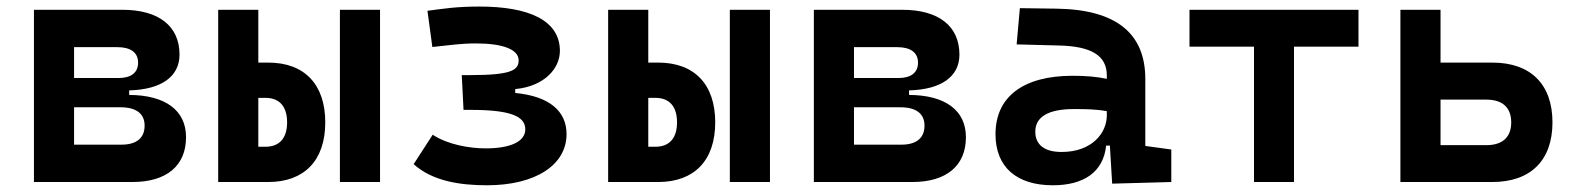

<svg xmlns="http://www.w3.org/2000/svg" viewBox="-20 -547 4728 577"><path d="M82 0H377.9C480.5 0 539.1 -48.8 539.1 -134.8C539.1 -215.3 477.1 -261.2 368.2 -261.7V-275.4C464.8 -277.8 519.5 -316.9 519.5 -382.8C519.5 -468.8 457 -517.6 347.7 -517.6H82ZM202.6 -112.3V-224.6H342.3C389.2 -224.6 414.6 -205.6 414.6 -169.4C414.6 -132.3 390.1 -112.3 345.7 -112.3ZM202.6 -312.5V-405.3H332.5C372.6 -405.3 395 -389.2 395 -358.9C395 -328.6 374 -312.5 335.9 -312.5Z M635.7 0H786.1C895 0 957.5 -65.4 957.5 -179.2C957.5 -293.5 895 -358.9 786.1 -358.9H756.3V-517.6H635.7ZM1001.5 0H1122.1V-517.6H1001.5ZM756.3 -106V-252.9H777.8C819.8 -252.9 842.8 -227.1 842.8 -179.2C842.8 -131.8 819.8 -106 777.8 -106Z M1443.4 9.8C1589.4 9.8 1682.6 -51.3 1682.6 -144C1682.6 -212.4 1631.8 -257.8 1528.3 -267.6V-279.3C1616.7 -287.6 1662.6 -341.8 1662.6 -394C1662.6 -486.3 1568.8 -527.3 1420.9 -527.3C1350.6 -527.3 1314.5 -521 1264.6 -514.6L1279.3 -405.8C1336.4 -411.6 1364.7 -416.5 1410.2 -416.5C1488.8 -416.5 1538.6 -399.4 1538.6 -365.7C1538.6 -337.4 1519.5 -321.3 1395 -321.3H1367.7L1373 -216.8H1393.6C1515.6 -216.8 1558.6 -197.3 1558.6 -158.2C1558.6 -122.1 1515.1 -101.1 1439.5 -101.1C1392.1 -101.1 1326.7 -111.8 1280.3 -142.1L1223.1 -53.7C1279.3 -2.9 1361.8 9.8 1443.4 9.8Z M1807.6 0H1958C2066.9 0 2129.4 -65.4 2129.4 -179.2C2129.4 -293.5 2066.9 -358.9 1958 -358.9H1928.2V-517.6H1807.6ZM2173.3 0H2293.9V-517.6H2173.3ZM1928.2 -106V-252.9H1949.7C1991.7 -252.9 2014.6 -227.1 2014.6 -179.2C2014.6 -131.8 1991.7 -106 1949.7 -106Z M2425.8 0H2721.7C2824.2 0 2882.8 -48.8 2882.8 -134.8C2882.8 -215.3 2820.8 -261.2 2711.9 -261.7V-275.4C2808.6 -277.8 2863.3 -316.9 2863.3 -382.8C2863.3 -468.8 2800.8 -517.6 2691.4 -517.6H2425.8ZM2546.4 -112.3V-224.6H2686C2732.9 -224.6 2758.3 -205.6 2758.3 -169.4C2758.3 -132.3 2733.9 -112.3 2689.5 -112.3ZM2546.4 -312.5V-405.3H2676.3C2716.3 -405.3 2738.8 -389.2 2738.8 -358.9C2738.8 -328.6 2717.8 -312.5 2679.7 -312.5Z M3322.3 4.9 3500 0V-97.7L3421.9 -108.4V-309.6C3421.9 -446.3 3335 -518.6 3154.3 -521L3044.9 -522.5L3035.2 -413.6L3164.1 -410.2C3258.3 -407.7 3306.2 -380.9 3306.2 -320.3V-310.1C3276.4 -316.4 3244.1 -319.3 3203.6 -319.3C3055.7 -319.3 2971.7 -256.8 2971.7 -143.6C2971.7 -45.4 3034.7 9.8 3144 9.8C3236.8 9.8 3295.9 -29.8 3304.2 -109.4H3315.4ZM3306.2 -212.9V-200.2C3306.2 -146.5 3260.7 -90.3 3170.4 -90.3C3119.1 -90.3 3091.3 -111.8 3091.3 -151.4C3091.3 -196.3 3131.3 -219.2 3206.5 -219.2C3240.7 -219.2 3271 -219.2 3306.2 -212.9Z M3748.5 0H3868.7V-406.7H4062.5V-517.6H3554.7V-406.7H3748.5Z M4188.5 0H4464.8C4580.1 0 4645.5 -65.4 4645.5 -179.2C4645.5 -293.5 4580.1 -358.9 4464.8 -358.9H4309.1V-517.6H4188.5ZM4309.1 -110.8V-247.6H4446.8C4495.6 -247.6 4521.5 -223.6 4521.5 -179.2C4521.5 -134.8 4495.6 -110.8 4446.8 -110.8Z"/></svg>

Font: Cascadia Code PL SemiBold
Style: Regular
Weight: 600
Monospace: yes
Designer: Aaron Bell
Foundry: Saja Typeworks
Version: Version 2404.023